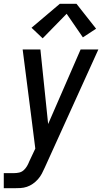

<svg xmlns="http://www.w3.org/2000/svg" viewBox="-41 -782 561 1017"><path d="M-21 215V135H34Q47 135 60.5 132Q74 129 84.5 119.5Q95 110 102 98Q109 86 114 73L146 5L124 -169L79 -520H173L214 -125L386 -520H480L196 106Q189 122 180.5 138Q172 154 160 167.5Q148 181 133 191.5Q118 202 101.5 207.5Q85 213 68 214Q51 215 34 215ZM185 -579 126 -635 276 -762H364L468 -630L398 -584L312 -709Z"/></svg>

Font: Iosevka SS04 Medium Oblique
Style: Regular
Weight: 500
Italic angle: -9°
Monospace: yes
Designer: Belleve Invis
Foundry: Belleve Invis
Version: Version 19.0.0; ttfautohint (v1.8.4)